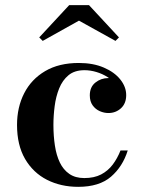

<svg xmlns="http://www.w3.org/2000/svg" viewBox="-20 -714 562 744"><path d="M283 10Q216 10 162.2 -17.2Q108.5 -44.5 77.2 -98Q46 -151.5 46 -230Q46 -298.5 73.8 -352.8Q101.5 -407 155 -438.5Q208.5 -470 285.5 -470Q341 -470 382.2 -452.2Q423.5 -434.5 446.2 -406Q469 -377.5 469 -345.5Q469 -313 448.8 -294.5Q428.5 -276 400 -276Q383.5 -276 366.8 -283.2Q350 -290.5 339 -305.8Q328 -321 328 -344.5Q328 -377 349.8 -394.2Q371.5 -411.5 400 -411.5Q427 -411.5 447.5 -394.8Q468 -378 468 -345.5H442Q442 -367 429.5 -384.8Q417 -402.5 397 -415.2Q377 -428 353.5 -435Q330 -442 307.5 -442Q269 -442 245.5 -422.5Q222 -403 209.2 -371.2Q196.5 -339.5 191.8 -302.5Q187 -265.5 187 -230Q187 -187 192.8 -149.5Q198.5 -112 212 -84Q225.5 -56 248.8 -40Q272 -24 306.5 -24Q345 -24 371.8 -38Q398.5 -52 416.8 -76.2Q435 -100.5 447 -131H475Q455.5 -68.5 410 -29.2Q364.5 10 283 10ZM145.5 -555.5 132 -569 248 -694H325L441 -569L427.5 -555.5L286 -634Z"/></svg>

Font: Bodoni Moda SC 9pt SemiBold
Style: Regular
Weight: 600
Designer: Owen Earl
Foundry: indestructible type
Version: Version 2.005